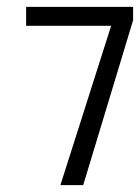

<svg xmlns="http://www.w3.org/2000/svg" viewBox="-20 -540 408 560"><path d="M368.2 -481 222.7 0H156.2L304.2 -464.8H56.2V-520H368.2Z"/></svg>

Font: Meera
Style: Regular
Weight: 400
Designer: Hussain KH and Suresh P for Swathanthra Malayalam Computing (SMC)
Version: 7.0.0+20160512